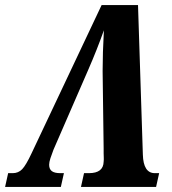

<svg xmlns="http://www.w3.org/2000/svg" viewBox="-56 -734 674 754"><path d="M-24 -54H-6Q16 -54 31 -69.5Q46 -85 68 -132L343 -714H486L505 -127Q507 -54 552 -54H569L557 0H262L274 -54H293Q350 -54 351 -99Q352 -107 351.5 -116Q351 -125 351 -132V-152L347 -455Q347 -525 352 -615Q325 -539 291 -461L154 -146Q147 -128 142 -112.5Q137 -97 137 -87Q137 -70 147.5 -62Q158 -54 181 -54H195L183 0H-36Z"/></svg>

Font: Noto Serif CondExtraBold
Style: Italic
Weight: 800
Width: 3
Italic angle: -12°
Designer: Monotype Design Team
Foundry: Monotype Imaging Inc.
Version: Version 1.001